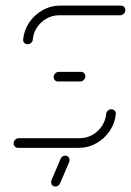

<svg xmlns="http://www.w3.org/2000/svg" viewBox="-20 -539 477 700"><path d="M386.3 -140.7Q393.3 -140.7 398.1 -135.7Q403 -130.7 402.2 -123.3Q399.3 -90 380.2 -61.7Q361.1 -33.3 331.5 -16.7Q301.9 0 268.5 0H45.9Q38.9 0 34.3 -4.6Q29.6 -9.3 29.6 -16.3Q29.6 -24.1 35.4 -29.6Q41.1 -35.2 48.9 -35.2H271.1Q295.2 -35.2 316.5 -47Q337.8 -58.9 351.3 -79.1Q364.8 -99.3 367 -123.3Q367.4 -130.4 373.1 -135.6Q378.9 -140.7 386.3 -140.7ZM291.1 -261.1Q291.1 -253.3 285.6 -247.6Q280 -241.9 272.2 -241.9H191.9Q184.8 -241.9 180.2 -246.5Q175.6 -251.1 175.6 -257.8Q175.6 -265.6 181.3 -271.3Q187 -277 194.8 -277H275.2Q281.9 -277 286.5 -272.4Q291.1 -267.8 291.1 -261.1ZM80.7 -377.8Q73.3 -377.8 68.5 -382.8Q63.7 -387.8 64.4 -395.2Q67.4 -428.5 86.5 -456.9Q105.6 -485.2 135.2 -501.9Q164.8 -518.5 198.1 -518.5H420.7Q427.8 -518.5 432.4 -513.9Q437 -509.3 437 -502.6Q437 -494.8 431.3 -489.1Q425.6 -483.3 417.8 -483.3H195.2Q171.1 -483.3 150 -471.5Q128.9 -459.6 115.2 -439.4Q101.5 -419.3 99.6 -395.2Q99.3 -388.1 93.7 -383Q88.1 -377.8 80.7 -377.8ZM166.3 125.2Q166.3 122.2 167.4 118.9L200.7 40.4Q202.6 35.2 207.4 31.9Q212.2 28.5 217.8 28.5Q224.8 28.5 229.3 33.1Q233.7 37.8 233.7 44.4Q233.7 47.4 232.6 50.7L199.3 128.9Q197.4 134.1 192.6 137.6Q187.8 141.1 181.9 141.1Q175.2 141.1 170.7 136.5Q166.3 131.9 166.3 125.2Z"/></svg>

Font: 26F Galaxy Sans Light
Style: Italic
Weight: 300
Italic angle: -5°
Designer: C₂₉H₂₅N₃O₅
Version: Version 1.200